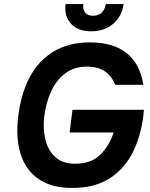

<svg xmlns="http://www.w3.org/2000/svg" viewBox="-20 -920 742 951"><path d="M305 -900H393Q389 -873 402 -857.5Q415 -842 441 -842Q467 -842 483.5 -857.5Q500 -873 504 -900H592Q585 -841 541.5 -803Q498 -765 432 -765Q365 -765 331 -803Q297 -841 305 -900ZM339 -376H693Q684 -266 644 -178.5Q604 -91 528.5 -40Q453 11 336 11Q237 11 173 -32Q109 -75 83 -154.5Q57 -234 70 -343Q92 -521 183.5 -615.5Q275 -710 425 -710Q542 -710 608 -656.5Q674 -603 690 -500H550Q535 -542 500.5 -566Q466 -590 410 -590Q349 -590 305 -558Q261 -526 234.5 -470Q208 -414 199 -343Q192 -281 205 -228Q218 -175 254 -142Q290 -109 351 -109Q431 -109 476 -153Q521 -197 543 -264H325Z"/></svg>

Font: Haskoy Bold
Style: Italic
Weight: 700
Designer: Ertekin Erdin
Foundry: Ertekin Erdin
Version: Version 2.000; ttfautohint (v1.8.4.7-5d5b)